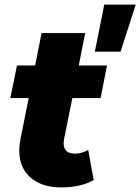

<svg xmlns="http://www.w3.org/2000/svg" viewBox="-20 -807 611 836"><path d="M295 -380 259 -202C258 -193 257 -187 257 -184C257 -153 274 -138 307 -138C325 -138 344 -143 364 -154L388 -23C351 -2 304 9 247 9C191 9 147 -5 114 -33C81 -61 64 -100 64 -150C64 -169 66 -186 69 -201L105 -380H25L54 -522H133L161 -663H351L323 -522H446L418 -380ZM393 -582 434 -787H571L505 -582Z"/></svg>

Font: My Font
Style: Italic
Weight: 500
Designer: Julieta Ulanovsky
Foundry: Julieta Ulanovsky
Version: ""